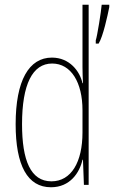

<svg xmlns="http://www.w3.org/2000/svg" viewBox="-20 -780 481 810"><path d="M195 10C276 10 316 -52 328 -106H330L334 0H354V-760H328V-497C328 -475 329 -454 330 -429H328C317 -479 274 -537 199 -537C102 -537 46 -440 46 -256C46 -82 96 10 195 10ZM441 -750V-760H409C407 -733 390 -626 384 -610V-596H396C415 -626 434 -715 441 -750ZM197 -15C109 -15 73 -104 73 -256C73 -424 117 -512 200 -512C280 -512 328 -432 328 -315V-221C328 -97 281 -15 197 -15Z"/></svg>

Font: Noto Sans Armenian ExtraCondensed Thin
Style: Regular
Weight: 100
Width: 2
Designer: Monotype Design Team
Foundry: Monotype Imaging Inc.
Version: Version 2.008